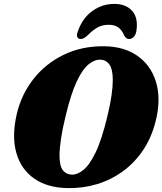

<svg xmlns="http://www.w3.org/2000/svg" viewBox="-20 -951 832 984"><path d="M512.5 -714Q615.5 -713 683.8 -665.2Q752 -617.5 778.2 -535Q804.5 -452.5 782 -348Q762 -256.5 717.8 -188.2Q673.5 -120 612 -74.8Q550.5 -29.5 477.8 -7.5Q405 14.5 327.5 13Q223.5 11.5 155.8 -35.5Q88 -82.5 63.8 -167.2Q39.5 -252 66 -367Q89.5 -467 151.2 -545.8Q213 -624.5 305.5 -669.8Q398 -715 512.5 -714ZM348 -56Q375.5 -55 406.8 -79.5Q438 -104 469.8 -169.2Q501.5 -234.5 530.5 -356Q545 -416 551.5 -461.2Q558 -506.5 558 -540Q558 -595 541.8 -619Q525.5 -643 498 -645Q467.5 -647.5 435.8 -622.8Q404 -598 374 -535Q344 -472 317 -359.5Q300 -290 292.5 -239.2Q285 -188.5 285 -153.5Q285.5 -100 302.2 -78.5Q319 -57 348 -56ZM536.5 -824Q504.5 -824 479.8 -810.2Q455 -796.5 430 -770.5Q409 -751 394 -751Q380 -751 376 -761.5Q372 -772 378.5 -789Q402 -857.5 452.8 -894.2Q503.5 -931 565.5 -931Q626.5 -931 658.2 -894.2Q690 -857.5 678.5 -789Q675 -772 665 -761.5Q655 -751 640.5 -751Q626 -751 616 -770.5Q604 -798 585.5 -811Q567 -824 536.5 -824Z"/></svg>

Font: Fraunces 9pt S000 Black
Style: Italic
Weight: 900
Italic angle: -16°
Version: Version 1.000; ttfautohint (v1.8.3)